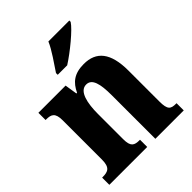

<svg xmlns="http://www.w3.org/2000/svg" viewBox="-212 -892 1018 1018"><g transform="rotate(-45 297.0 -383.0)"><path d="M233 -619V-606H304C364 -644 458 -721 480 -756V-766H323C304 -721 260 -660 233 -619ZM14 0H298V-54H295C256 -54 237 -63 237 -119V-308C237 -388 252 -463 303 -463C346 -463 359 -413 359 -327V0H572V-54H568C529 -54 514 -63 514 -125V-356C514 -491 464 -549 371 -549C299 -549 263 -519 238 -466H233L222 -536H18V-482H22C60 -482 81 -473 81 -417V-123C81 -63 58 -54 18 -54H14Z"/></g></svg>

Font: Noto Serif Condensed ExtraBold
Style: Regular
Weight: 800
Width: 3
Designer: Monotype Design Team
Foundry: Monotype Imaging Inc.
Version: Version 2.013